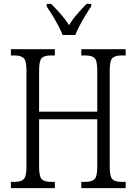

<svg xmlns="http://www.w3.org/2000/svg" viewBox="-20 -967 701 987"><path d="M36 0V-32H56Q88 -32 102 -46Q116 -60 116 -110V-605Q116 -655 101.5 -668.5Q87 -682 55 -682H36V-714H262V-682H241Q208 -682 194.5 -668.5Q181 -655 181 -604V-393H480V-604Q480 -655 466 -668.5Q452 -682 419 -682H398V-714H626V-682H605Q572 -682 558 -668.5Q544 -655 544 -604V-108Q544 -59 558 -45.5Q572 -32 605 -32H626V0H398V-32H419Q452 -32 466 -46Q480 -60 480 -111V-354H181V-110Q181 -60 194.5 -46Q208 -32 241 -32H262V0ZM302 -787Q293 -810 279 -836.5Q265 -863 249 -889Q233 -915 220 -934V-947H243Q270 -920 292.5 -894.5Q315 -869 335 -838Q354 -869 376.5 -894.5Q399 -920 425 -947H449V-934Q435 -915 419.5 -889Q404 -863 390 -836.5Q376 -810 367 -787Z"/></svg>

Font: Noto Serif Condensed Light
Style: Regular
Weight: 300
Width: 3
Designer: Monotype Design Team
Foundry: Monotype Imaging Inc.
Version: Version 2.013